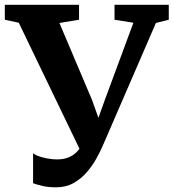

<svg xmlns="http://www.w3.org/2000/svg" viewBox="-39 -763 722 798"><path d="M194.5 15.5Q162.5 15.5 139.2 10.2Q116 5 98.5 -1.5V-126Q112.5 -115 142 -107.8Q171.5 -100.5 199 -100.5Q225 -100.5 245.2 -108.5Q265.5 -116.5 281.5 -133Q297.5 -149.5 309.5 -175V-107L39 -668.5L-19 -681V-743H289.5V-681L208 -667.5L343.5 -347.5L395 -203.5H345L397 -348.5L515.5 -668.5L437 -681V-743H662.5V-681L609 -667.5L388 -157Q378 -134 361.8 -104.5Q345.5 -75 322.2 -47.8Q299 -20.5 267.2 -2.5Q235.5 15.5 194.5 15.5Z"/></svg>

Font: Merriweather 20pt
Style: Bold
Weight: 700
Version: Version 2.100